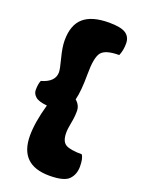

<svg xmlns="http://www.w3.org/2000/svg" viewBox="-149 -808 677 923"><g transform="rotate(20 189.0 -347.0)"><path d="M343 -612Q273 -612 252 -585.5Q231 -559 231 -473Q231 -387 219 -340Q244 -319 244 -289Q244 -259 237.5 -227Q231 -195 231 -174Q231 -130 254 -116Q277 -102 337 -102Q349 -84 349 -43.5Q349 -3 324.5 22.5Q300 48 225 48Q72 48 72 -102Q72 -170 99 -265Q56 -269 39.5 -283.5Q23 -298 23 -317Q23 -348 31 -366Q99 -385 99 -435Q99 -451 85.5 -502.5Q72 -554 72 -589Q72 -668 114.5 -705Q157 -742 245 -742Q305 -742 330 -725.5Q355 -709 355 -674.5Q355 -640 343 -612Z"/></g></svg>

Font: Chela One Cyrilic
Style: Regular
Weight: 400
Designer: Miguel Hernandez
Foundry: LatinoType
Version: Version 1.001